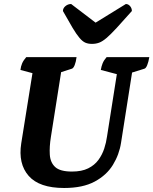

<svg xmlns="http://www.w3.org/2000/svg" viewBox="-20 -926 765 958"><path d="M300 12Q176 12 123 -48.5Q70 -109 86 -211L142 -561L82 -577Q84 -595 90.5 -610Q97 -625 111 -641H362Q359 -617 352.5 -601Q346 -585 338 -583L285 -566L234 -243Q226 -194 228.5 -154.5Q231 -115 255.5 -92.5Q280 -70 339 -70Q388 -70 420 -86Q452 -102 471 -128Q490 -154 500 -184.5Q510 -215 514 -245L563 -556L483 -577Q486 -595 492 -610Q498 -625 512 -641H725Q721 -617 714.5 -601Q708 -585 700 -583L639 -564L584 -214Q575 -155 543.5 -103.5Q512 -52 452.5 -20Q393 12 300 12ZM439 -707Q420 -707 406 -713Q392 -719 377 -736.5Q362 -754 342.5 -786.5Q323 -819 294 -871Q294 -885 306.5 -895.5Q319 -906 335 -906L457 -813L608 -906Q620 -906 629 -895.5Q638 -885 638 -871Q592 -819 562 -786.5Q532 -754 511.5 -736.5Q491 -719 474.5 -713Q458 -707 439 -707Z"/></svg>

Font: Petrona ExtraBold
Style: Italic
Weight: 800
Italic angle: -9°
Designer: Ringo R. Seeber
Foundry: Ringo R. Seeber
Version: Version 2.001; ttfautohint (v1.8.3)